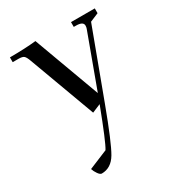

<svg xmlns="http://www.w3.org/2000/svg" viewBox="-179 -557 894 972"><g transform="rotate(-30 268.5 -71.5)"><path d="M22 -411V-439Q110 -439 175 -446L317 -60L431 -370Q434 -378 434 -387Q434 -411 392 -411H379V-439H518V-411L468 -390L321 5Q251 193 218.5 248Q186 303 131 303Q122 303 111 287.5Q100 272 95 256L206 210Q228 175 297 -7L247 14L105 -371Q96 -396 87.5 -403.5Q79 -411 56 -411Z"/></g></svg>

Font: Dihjauti
Style: Bold
Weight: 700
Designer: T. Christopher White
Version: Version 3.0.0